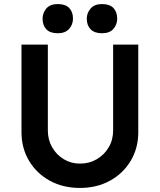

<svg xmlns="http://www.w3.org/2000/svg" viewBox="-20 -921 788 947"><path d="M374 6Q291 6 226 -29.5Q161 -65 123.5 -127.5Q86 -190 86 -269V-701H216V-278Q216 -231 237.5 -194Q259 -157 295 -135.5Q331 -114 374 -114Q420 -114 457 -135.5Q494 -157 516 -194Q538 -231 538 -278V-701H662V-269Q662 -190 624.5 -127.5Q587 -65 522 -29.5Q457 6 374 6ZM483 -757Q446 -757 427 -776.5Q408 -796 408 -829Q408 -857 427 -879Q446 -901 483 -901Q521 -901 539.5 -881.5Q558 -862 558 -829Q558 -800 539.5 -778.5Q521 -757 483 -757ZM265 -757Q227 -757 208.5 -776.5Q190 -796 190 -829Q190 -857 208.5 -879Q227 -901 265 -901Q303 -901 321.5 -881.5Q340 -862 340 -829Q340 -800 321 -778.5Q302 -757 265 -757Z"/></svg>

Font: Readex Pro Medium
Style: Regular
Weight: 500
Designer: Bonnie Shaver-Troup, Thomas Jockin
Foundry: Lexend
Version: Version 1.204